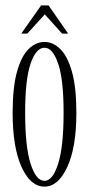

<svg xmlns="http://www.w3.org/2000/svg" viewBox="-20 -683 333 714"><path d="M145.5 11Q93.5 11 60.2 -62Q27 -135 27 -263.5Q27 -357.5 43 -415.5Q59 -473.5 86 -500.2Q113 -527 145.5 -527Q177.5 -527 204.5 -500.2Q231.5 -473.5 247.8 -415.5Q264 -357.5 264 -263.5Q264 -135 230.2 -62Q196.5 11 145.5 11ZM145.5 -10.5Q176 -10.5 196.2 -74Q216.5 -137.5 216.5 -263.5Q216.5 -387.5 196.2 -446.5Q176 -505.5 145.5 -505.5Q114 -505.5 93.8 -446.5Q73.5 -387.5 73.5 -263.5Q73.5 -137.5 93.8 -74Q114 -10.5 145.5 -10.5ZM59 -558 133 -663H160.5L233.5 -558H211L146.5 -629.5L81.5 -558Z"/></svg>

Font: Imbue 50pt ExtraLight
Style: Regular
Weight: 200
Designer: Tyler Finck
Foundry: Etcetera Type Company
Version: Version 1.102; ttfautohint (v1.8.3)